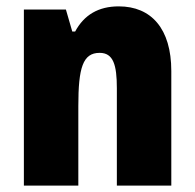

<svg xmlns="http://www.w3.org/2000/svg" viewBox="-20 -649 611 603"><path d="M353 -629C289 -629 244 -602 216 -550H207L187 -619H55V-66H226V-316C226 -436 240 -483 293 -483C336 -483 347 -445 347 -372V-66H518V-426C518 -559 455 -629 353 -629Z"/></svg>

Font: Noto Sans Malayalam UI Condensed Black
Style: Regular
Weight: 900
Width: 3
Designer: Jelle Bosma - Monotype Design Team
Foundry: Monotype Imaging Inc.
Version: Version 2.104